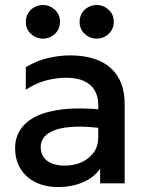

<svg xmlns="http://www.w3.org/2000/svg" viewBox="-20 -738 592 773"><path d="M213.9 15Q162.3 15 123.3 -4.2Q84.3 -23.4 62.6 -58.7Q40.9 -93.9 40.9 -142.1Q40.9 -182.7 61.4 -215.2Q82 -247.8 125.2 -269.3Q168.5 -290.8 236.6 -298.2Q304.7 -305.7 399.8 -295.9L402 -220Q333.9 -229.7 285 -228Q236 -226.3 204.8 -215.7Q173.6 -205.1 158.7 -187.3Q143.8 -169.5 143.8 -146.4Q143.8 -110.6 169.6 -90.9Q195.5 -71.2 240.4 -71.2Q278.8 -71.2 309.3 -85.3Q339.8 -99.4 357.7 -124.9Q375.6 -150.4 375.6 -184.8V-316.4Q375.6 -349.4 361.4 -373.8Q347.2 -398.2 318.6 -411.6Q289.9 -425 246.2 -425Q205.6 -425 163.8 -413.6Q121.9 -402.2 83.9 -376.5V-467.5Q127 -493.5 173 -504.2Q219.1 -515 261.6 -515Q330.5 -515 379.8 -493.3Q429.1 -471.6 455.5 -427.7Q481.9 -383.8 481.9 -317.5V0H383.1V-58.5Q357.9 -22.9 313.5 -4Q269.2 15 213.9 15ZM152.8 -582.5Q125.4 -582.5 104.7 -601.4Q84 -620.3 84 -650.1Q84 -670.1 93.5 -685.4Q103.1 -700.8 118.8 -709.2Q134.5 -717.8 152.8 -717.8Q180.1 -717.8 200.8 -698.9Q221.5 -680.1 221.5 -650.1Q221.5 -630.2 212 -614.9Q202.4 -599.7 186.7 -591.1Q171 -582.5 152.8 -582.5ZM369.2 -582.5Q341.9 -582.5 321.2 -601.4Q300.5 -620.3 300.5 -650.1Q300.5 -670.1 310 -685.4Q319.6 -700.8 335.3 -709.2Q351 -717.8 369.2 -717.8Q396.6 -717.8 417.3 -698.9Q438 -680.1 438 -650.1Q438 -630.2 428.5 -614.9Q418.9 -599.7 403.2 -591.1Q387.5 -582.5 369.2 -582.5Z"/></svg>

Font: Geologica-Sharp
Style: Regular
Weight: 100
Designer: Sindre Bremnes, Frode Helland
Foundry: Monokrom Skriftforlag AS
Version: Version 1.010;gftools[0.9.28]